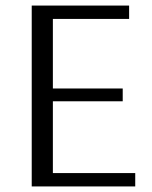

<svg xmlns="http://www.w3.org/2000/svg" viewBox="-20 -670 547 690"><path d="M466 -48V0H94V-650H444V-602H170V-352H421V-306H170V-48Z"/></svg>

Font: Arsenal
Style: Regular
Weight: 400
Designer: Andrij Shevchenko
Foundry: Stairsfor.com
Version: Version 1.000